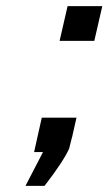

<svg xmlns="http://www.w3.org/2000/svg" viewBox="-20 -495 353 625"><path d="M174 -362 200 -475H313L287 -362ZM91 0 116 -112H229L215 -50Q215 -49 213 -43L205 -11Q186 31 125 110H63L120 0Z"/></svg>

Font: Coval
Style: Medium Italic
Weight: 500
Foundry: Context Ltd
Version: Version 001.000